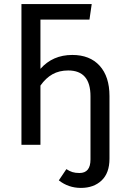

<svg xmlns="http://www.w3.org/2000/svg" viewBox="-20 -709 589 940"><path d="M516 -239V68Q516 138 477.5 174.5Q439 211 376 211Q315 211 268 174L305 119Q320 129 334.5 133.5Q349 138 369 138Q423 138 423 72V-238Q423 -364 314 -364Q270 -364 237 -345.5Q204 -327 178 -290V0H85V-689H429L418 -613H178V-372Q238 -440 334 -440Q420 -440 468 -387Q516 -334 516 -239Z"/></svg>

Font: Fira Sans Condensed
Style: Regular
Weight: 400
Width: 3
Designer: bBox Type GmbH & Carrois Corporate GbR & Edenspiekermann AG
Foundry: bBox Type GmbH & Carrois Corporate GbR & Edenspiekermann AG
Version: Version 4.301